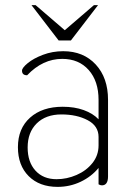

<svg xmlns="http://www.w3.org/2000/svg" viewBox="-20 -720 506 750"><path d="M50 -145Q50 -218 97.5 -260.5Q145 -303 225 -303Q271 -303 307 -290Q343 -277 365 -254V-330Q365 -403 326.5 -446.5Q288 -490 223 -490Q147 -490 86 -426Q66 -426 66 -444Q66 -455 88.5 -473.5Q111 -492 148 -506Q185 -520 227 -520Q306 -520 354 -468Q402 -416 402 -330V-31Q402 4 378 4Q372 4 365 0V-64Q337 -30 295 -10Q253 10 205 10Q134 10 92 -32Q50 -74 50 -145ZM365 -152V-185Q365 -228 322.5 -250.5Q280 -273 220 -273Q159 -273 123.5 -238Q88 -203 88 -144Q88 -87 118.5 -53.5Q149 -20 201 -20Q241 -20 279 -36.5Q317 -53 341 -83Q365 -113 365 -152ZM103 -700H119L233 -602L347 -700H363L257 -562H209Z"/></svg>

Font: Thasadith
Style: Regular
Weight: 400
Designer: Cadson Demak Co.,Ltd.
Foundry: Cadson Demak Co.,Ltd.
Version: Version 1.000; ttfautohint (v1.6)